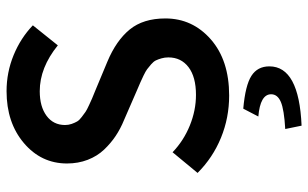

<svg xmlns="http://www.w3.org/2000/svg" viewBox="-197 -509 939 585"><g transform="rotate(-90 272.5 -216.5)"><path d="M273.9 12.2Q206.1 12.2 145.3 -12.7Q84.5 -37.6 38.1 -84L101.1 -160.2Q136.2 -126.5 182.4 -107.7Q228.5 -88.9 275.9 -88.9Q330.6 -88.9 360.4 -111.6Q390.1 -134.3 390.1 -172.9Q390.1 -184.1 387.2 -194.1Q384.3 -204.1 380.9 -211.2Q377.4 -218.3 368.7 -225.8Q359.9 -233.4 354 -237.8Q348.1 -242.2 334.5 -248.8Q320.8 -255.4 313.5 -258.5Q306.2 -261.7 289.1 -269L199.2 -308.1Q172.9 -318.8 150.9 -333.5Q128.9 -348.1 109.1 -368.9Q89.4 -389.6 78.1 -418.7Q66.9 -447.8 66.9 -481.9Q66.9 -560.5 129.2 -613.3Q191.4 -666 287.1 -666Q344.7 -666 397 -644.5Q449.2 -623 487.8 -585.9L426.8 -509.8Q358.9 -564.9 287.1 -564.9Q240.2 -564.9 212.2 -544.2Q184.1 -523.4 184.1 -487.8Q184.1 -477.1 187.5 -467.5Q190.9 -458 194.8 -451.2Q198.7 -444.3 208.5 -437Q218.3 -429.7 224.1 -425.5Q230 -421.4 244.4 -414.8Q258.8 -408.2 264.9 -405.5Q271 -402.8 288.1 -396L377 -358.9Q441.4 -332 475.1 -290.8Q508.8 -249.5 508.8 -182.1Q508.8 -99.6 445.1 -43.7Q381.3 12.2 273.9 12.2ZM182.1 232.9 171.9 183.1Q231 179.7 254.4 169.7Q277.8 159.7 277.8 140.1Q277.8 106.9 210 101.1L233.9 55.2Q305.2 61.5 334 80.1Q362.8 98.6 362.8 134.8Q362.8 225.1 182.1 232.9Z"/></g></svg>

Font: Source Sans 3 Semibold
Style: Regular
Weight: 600
Designer: Paul D. Hunt
Foundry: Adobe
Version: Version 3.052;hotconv 1.1.0;makeotfexe 2.6.0